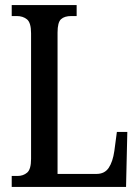

<svg xmlns="http://www.w3.org/2000/svg" viewBox="-20 -734 549 754"><path d="M26 0V-43H49Q71 -43 86.5 -56Q102 -69 102 -110V-603Q102 -645 86 -658Q70 -671 46 -671H26V-714H281V-671H260Q233 -671 219.5 -658.5Q206 -646 206 -606V-51H359Q391 -51 407 -75Q423 -99 429 -141L439 -216H480L475 0Z"/></svg>

Font: Noto Serif ExtraCondensed Medium
Style: Regular
Weight: 500
Width: 2
Designer: Monotype Design Team
Foundry: Monotype Imaging Inc.
Version: Version 2.015